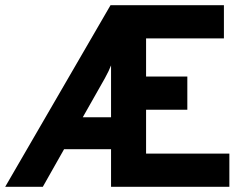

<svg xmlns="http://www.w3.org/2000/svg" viewBox="-45 -720 949 740"><path d="M381 -700H818V-572H518V-425H677V-297H518V-128H839V0H383V-145H202L120 0H-25ZM383 -268V-468Q375 -447 359 -418L274 -268Z"/></svg>

Font: OVRPSS Recut ExtraBold
Style: Regular
Weight: 800
Designer: Giant Group
Foundry: Giant Group
Version: Version 1.001;hotconv 1.0.109;makeotfexe 2.5.65596